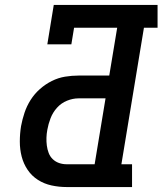

<svg xmlns="http://www.w3.org/2000/svg" viewBox="-20 -755 656 775"><path d="M249 0Q218 0 188 -6.5Q158 -13 133 -29Q108 -45 91.5 -69.5Q75 -94 67.5 -123Q60 -152 60 -183.5Q60 -215 65 -246Q70 -273 79 -300Q88 -327 103.5 -351.5Q119 -376 141 -395.5Q163 -415 189 -428Q215 -441 242.5 -445.5Q270 -450 297 -450H421L453 -643H279L268 -576H171L197 -735H616V-643H561L470 -92H513V0ZM249 -92H362L406 -358H297Q274 -358 250.5 -348.5Q227 -339 210 -320Q193 -301 184 -277.5Q175 -254 171 -231Q168 -215 167.5 -199Q167 -183 169 -167.5Q171 -152 176.5 -137.5Q182 -123 193 -112.5Q204 -102 218.5 -97Q233 -92 249 -92Z"/></svg>

Font: Iosevka Etoile Semibold
Style: Italic
Weight: 600
Italic angle: -9°
Designer: Belleve Invis
Foundry: Belleve Invis
Version: Version 22.1.2; ttfautohint (v1.8.4)